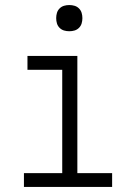

<svg xmlns="http://www.w3.org/2000/svg" viewBox="-20 -742 540 762"><path d="M75 0V-55H227V-465H89V-520H287V-55H425V0ZM255 -618Q244 -618 234 -621Q224 -624 216.5 -631.5Q209 -639 206 -649Q203 -659 203 -670Q203 -681 206 -691Q209 -701 216.5 -708.5Q224 -716 234 -719Q244 -722 255 -722Q266 -722 276 -719Q286 -716 293.5 -708.5Q301 -701 304 -691Q307 -681 307 -670Q307 -659 304 -649Q301 -639 293.5 -631.5Q286 -624 276 -621Q266 -618 255 -618Z"/></svg>

Font: Iosevka Term Curly Light
Style: Regular
Weight: 300
Designer: Belleve Invis
Foundry: Belleve Invis
Version: Version 32.3.0